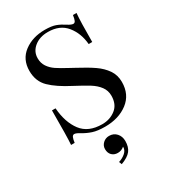

<svg xmlns="http://www.w3.org/2000/svg" viewBox="-207 -725 949 1070"><g transform="rotate(-30 267.5 -190.5)"><path d="M378 -585Q400 -571 412 -571Q421 -571 426 -581.5Q431 -592 434 -615H457Q452 -563 452 -431H429Q423 -503 382.5 -553Q342 -603 265 -603Q212 -603 177.5 -575Q143 -547 143 -504Q143 -473 158.5 -450Q174 -427 198.5 -410.5Q223 -394 268 -370L301 -352Q363 -319 400.5 -293Q438 -267 461 -233.5Q484 -200 484 -156Q484 -75 425.5 -30.5Q367 14 279 14Q231 14 200.5 4Q170 -6 142 -23Q120 -37 108 -37Q99 -37 94 -26.5Q89 -16 86 7H63Q67 -42 67 -213H90Q97 -120 140 -63Q183 -6 272 -6Q322 -6 358.5 -34.5Q395 -63 395 -119Q395 -152 376 -177.5Q357 -203 325 -223Q293 -243 236 -273Q154 -315 111 -357Q68 -399 68 -466Q68 -540 122.5 -581Q177 -622 256 -622Q300 -622 325.5 -612.5Q351 -603 378 -585ZM336 139Q336 177 318 200.5Q300 224 254 241L247 223Q273 215 291.5 198.5Q310 182 309 160Q291 176 267 176Q244 176 229.5 161.5Q215 147 215 122Q215 100 231.5 84.5Q248 69 271 69Q300 69 318 89Q336 109 336 139Z"/></g></svg>

Font: Playfair Display SC
Style: Regular
Weight: 400
Designer: Claus Eggers Sørensen
Foundry: Claus Eggers Sørensen
Version: Version 1.200; ttfautohint (v1.6)